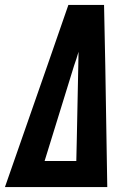

<svg xmlns="http://www.w3.org/2000/svg" viewBox="-33 -755 553 775"><path d="M-13 0 158 -490 243 -735H387L392 -490L400 0ZM275 -105 277 -193 283 -490Q283 -504 283.5 -518Q284 -532 284 -546Q280 -532 275.5 -518Q271 -504 266 -490L147 -105Z"/></svg>

Font: Iosevka Slab Extrabold
Style: Italic
Weight: 800
Italic angle: -9°
Monospace: yes
Designer: Belleve Invis
Foundry: Belleve Invis
Version: Version 11.1.0; ttfautohint (v1.8.3)